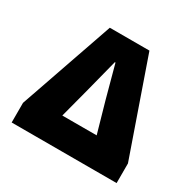

<svg xmlns="http://www.w3.org/2000/svg" viewBox="-155 -876 1052 1041"><g transform="rotate(30 370.5 -355.5)"><path d="M42 -123 246 -711H494L699 -123V0H42ZM476 -170 422 -360 367 -563H363L311 -360L261 -170Z"/></g></svg>

Font: Nebula Sans Black
Style: Regular
Weight: 900
Designer: Paul D. Hunt for Adobe (as Source Sans)
Foundry: Nebula Entertainment & Broadcasting LLC
Version: Version 1.010